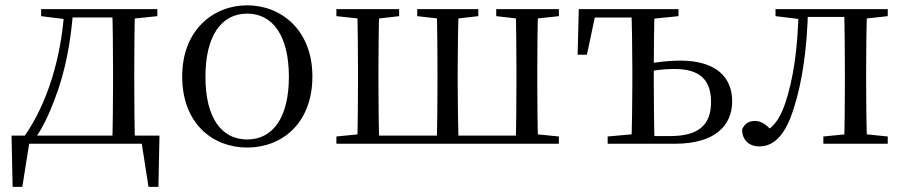

<svg xmlns="http://www.w3.org/2000/svg" viewBox="-20 -551 3469 736"><path d="M545.9 0 520.2 -21.5 549.3 165.4H587.3L591.3 -31.1H24.3L28.3 165.4H65.5L95.2 -21.1L70.9 0ZM410.1 0H497.7C495.7 -48.6 494.7 -160.1 494.7 -228.5V-288.3C494.7 -355.1 495.7 -467.4 497.7 -516H410.1C412.3 -467.4 413.3 -355.1 413.3 -288.3V-228.5C413.3 -160.1 412.3 -48.6 410.1 0ZM137.7 -489.1 230.6 -477.4H239.7V-516H137.7ZM455.1 -477.4H471.5L583.1 -489.1V-516H455.1ZM74.8 -30.4 114.1 -6.8V-19.1C145.1 -63.7 169.1 -115.4 189.2 -169.3C230.2 -274.8 252.8 -394.7 260.6 -516H226.8C215.2 -327.9 160.8 -154.3 74.8 -30.4ZM239.7 -484.1H456.9V-516H239.7Z M927.5 14.6C1059.8 14.6 1177.5 -77.3 1177.5 -257.8C1177.5 -437.6 1056.2 -530.6 927.5 -530.6C798.9 -530.6 678.4 -437.2 678.4 -257.8C678.4 -77.9 795 14.6 927.5 14.6ZM927.5 -16.4C828 -16.4 767.5 -100.8 767.5 -256.6C767.5 -412.7 828 -498.8 927.5 -498.8C1026.3 -498.8 1087.4 -412.7 1087.4 -256.6C1087.4 -100.8 1026.3 -16.4 927.5 -16.4Z M1349.1 0H1434.4C1431.7 -48.6 1430.7 -160.1 1430.7 -228.5V-288.3C1430.7 -355.1 1431.7 -467.4 1434.4 -516H1349.1C1351.3 -467.4 1352.3 -355.1 1352.3 -288.3V-228.5C1352.3 -160.1 1351.3 -48.6 1349.1 0ZM1653.8 0H1738.3C1736.3 -48.6 1734.5 -160.1 1734.5 -228.5V-288.3C1734.5 -355.1 1736.3 -467.4 1738.3 -516H1653.8C1656 -467.4 1657 -355.1 1657 -288.3V-228.5C1657 -160.1 1656 -48.6 1653.8 0ZM1956.7 0H2042.9C2040.6 -48.6 2039.6 -160.1 2039.6 -228.5V-288.3C2039.6 -355.1 2040.6 -467.4 2042.9 -516H1956.7C1958.7 -467.4 1959.7 -355.1 1959.7 -288.3V-228.5C1959.7 -160.1 1958.7 -48.6 1956.7 0ZM1269.5 -489.1 1379.5 -477.4H1409.5L1510 -489.1V-516H1269.5ZM1579.3 -489.1 1683.2 -477.4H1712.1L1813.5 -489.1V-516H1579.3ZM1882.2 -489.1 1984.5 -477.4H2015L2122.4 -489.1V-516H1882.2ZM1269.5 0H1392.8V-38.6H1377.7L1269.5 -27.8ZM1998.4 0H2122.4V-27.8L2015 -38.6H1998.4ZM1392.8 0H1998.4V-31.1H1392.8Z M2445.5 0H2567C2722.9 0 2786.7 -71.4 2786.7 -162.8C2786.7 -252.1 2728.2 -318.7 2587.2 -318.7C2542.1 -318.7 2495.6 -312.7 2451.3 -304.8V-273.8C2489 -281.8 2525.2 -286.6 2564.6 -286.6C2661.2 -286.6 2705.7 -246.5 2705.7 -159.7C2705.7 -69.8 2654.9 -29.4 2549.2 -29.4H2445.5ZM2400.2 0H2489.4C2487.4 -48.6 2486.2 -160.1 2486.2 -228.5V-288.3C2486.2 -355.1 2487.4 -467.4 2489.4 -516H2400.2C2402.2 -467.4 2404 -355.1 2404 -288.3V-228.5C2404 -160.1 2402.2 -48.6 2400.2 0ZM2194.2 -341.2H2229.9L2266.2 -513.4L2225.6 -483.7H2445.9V-516H2198.7ZM2309.4 0H2445.5V-38.6H2429.4L2309.4 -27.8ZM2445.9 -477.4H2465.8L2580.9 -489.1V-516H2445.9Z M2890.7 10.2C2945.2 10.2 2990.4 -29.9 3023.6 -138.5C3055.2 -236.8 3074.2 -366.4 3077.4 -516H3041.3C3038.7 -369.7 3021.7 -245.6 2987.9 -149.1C2968.6 -95.5 2947.9 -67.7 2914 -46.1V-35.9H2942.6V-45.9C2918.4 -72.8 2898.5 -87.4 2874.3 -87.4C2850.5 -87.4 2834.2 -77.1 2824.7 -54.8C2824.7 -13.7 2851.9 10.2 2890.7 10.2ZM2952.8 -489.1 3048.8 -477.4H3056V-516H2952.8ZM3057.8 -486H3248.9V-516H3057.8ZM3136.2 0H3383V-27.8L3277.3 -38.6H3244.9L3136.2 -27.8ZM3215.7 0H3304.2C3301.4 -48.6 3300.2 -160.1 3300.2 -228.5V-288.3C3300.2 -355.1 3301.4 -467.4 3304.2 -516H3215.7C3217.7 -467.4 3218.7 -355.1 3218.7 -288.3V-228.5C3218.7 -160.1 3217.7 -48.6 3215.7 0ZM3259.5 -477.4H3277.3L3383 -489.1V-516H3259.5Z"/></svg>

Font: Source Han Serif TW VF
Style: Regular
Weight: 250
Designer: Ryoko NISHIZUKA 西塚涼子 (kana & ideographs); Frank Grießhammer (Latin, Greek & Cyrillic); Wenlong ZHANG 张文龙 (bopomofo); San
Foundry: Adobe
Version: Version 2.002;hotconv 1.1.0;makeotfexe 2.6.0